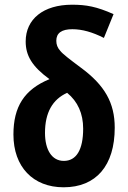

<svg xmlns="http://www.w3.org/2000/svg" viewBox="-20 -785 544 815"><path d="M250 10C388 10 467 -82 467 -243C467 -348 425 -423 323 -498C276 -533 246 -556 236 -569C224 -582 219 -596 219 -612C219 -645 242 -661 287 -661C328 -661 372 -649 421 -624L462 -725C390 -757 346 -765 286 -765C164 -765 89 -704 89 -609C89 -549 116 -503 190 -449C83 -405 37 -332 37 -214C37 -77 120 10 250 10ZM251 -102C200 -102 171 -149 171 -221C171 -307 203 -363 265 -391C310 -354 333 -303 333 -239C333 -149 304 -102 251 -102Z"/></svg>

Font: Kathrein 77 Bold Condensed
Style: Regular
Weight: 700
Width: 3
Designer: Lazydogs Typefoundry, based on Open Sans by Ascender Corporation
Foundry: Lazydogs Typefoundry
Version: Version 1.003;PS 001.003;hotconv 1.0.88;makeotf.lib2.5.64775